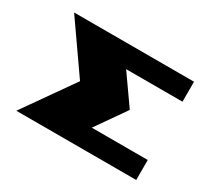

<svg xmlns="http://www.w3.org/2000/svg" viewBox="-104 -663 908 832"><g transform="rotate(30 350.0 -247.0)"><path d="M370 -100H650V0H50L225 -249L54 -494H654V-394H372L474 -249Z"/></g></svg>

Font: Tokeely Brookings
Style: Regular
Weight: 400
Designer: Peter Wiegel
Foundry: Peter Wiegel
Version: Version 2.001